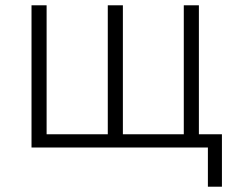

<svg xmlns="http://www.w3.org/2000/svg" viewBox="-20 -557 893 725"><path d="M765 148V0H99V-537H156V-50H387V-537H444V-50H674V-537H731V-50H818V148Z"/></svg>

Font: IBM Plex Sans JP Light
Style: Regular
Weight: 300
Designer: Mike Abbink; Paul van der Laan; Pieter van Rosmalen; Wujin Sim; Yejin Wi; Jinhee Kim; Boomi Park; Yona Kim; Kichan Ma
Foundry: Sandoll Inc.
Version: Version 1.002